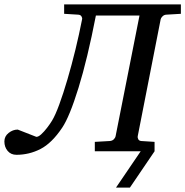

<svg xmlns="http://www.w3.org/2000/svg" viewBox="-83 -691 846 877"><path d="M-7.8 16.1Q-33.2 16.1 -48.1 -1.7Q-63 -19.5 -63 -44.9Q-63 -68.4 -43.7 -83.7Q-24.4 -99.1 -2 -99.1L83 -65.9Q92.8 -65.9 105.7 -77.9Q118.7 -89.8 131.8 -106.9Q145 -124 154.8 -140.1Q169.9 -165 188 -214.4Q206.1 -263.7 225.1 -328.4Q244.1 -393.1 261.5 -464.1Q278.8 -535.2 292 -603Q293.5 -608.9 289.1 -616.2Q284.7 -623.5 273.9 -624L210 -627.9V-670.9H743.2V-627.9L676.8 -624Q666.5 -623.5 659.2 -616.2Q651.9 -608.9 650.9 -603L545.9 -67.9Q544.9 -62 548.6 -54.9Q552.2 -47.9 562 -46.9L623 -43V0H350.1V-43L418.9 -46.9Q430.2 -47.9 437 -54.9Q443.8 -62 444.8 -67.9L554.2 -620.1H355Q316.4 -421.4 275.6 -289.8Q234.9 -158.2 201.2 -107.9Q153.8 -37.1 102.1 -10.5Q50.3 16.1 -7.8 16.1ZM446.8 166 559.6 0V-42H623V0L510.3 166Z"/></svg>

Font: Charis
Style: Italic
Weight: 400
Italic angle: -11°
Designer: Walt Agee, Miriam Martin, Annie Olsen, Victor Gaultney, Lorna Priest, Alan Ward, Bob Hallissy, Martin Hosken, Sharon Cor
Foundry: SIL Global
Version: Version 7.000